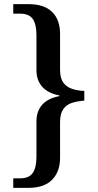

<svg xmlns="http://www.w3.org/2000/svg" viewBox="-20 -780 472 927"><path d="M44 127V81H77Q121 81 138.5 54.5Q156 28 156 -22V-194Q156 -242 183 -273.5Q210 -305 267 -316V-319Q211 -330 183.5 -361.5Q156 -393 156 -441V-611Q156 -662 138.5 -688Q121 -714 77 -714H44V-760H118Q193 -760 231.5 -722.5Q270 -685 270 -616V-443Q270 -403 285.5 -381.5Q301 -360 328 -351Q355 -342 387 -341V-294Q355 -292 328 -283.5Q301 -275 285.5 -253Q270 -231 270 -191V-18Q270 49 231.5 88Q193 127 118 127Z"/></svg>

Font: Noto Serif NP Hmong Medium
Style: Regular
Weight: 500
Designer: Dalton Maag Ltd
Foundry: Dalton Maag Ltd
Version: Version 1.001; ttfautohint (v1.8.4.7-5d5b)